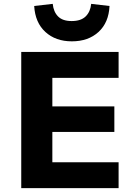

<svg xmlns="http://www.w3.org/2000/svg" viewBox="-20 -974 708 994"><path d="M90 0V-705H594V-571H251V-423H572V-291H251V-134H594V0ZM352 -760Q268 -760 215 -808.5Q162 -857 157 -943L253 -954Q257 -913 280.5 -889Q304 -865 351 -865Q399 -865 423.5 -889Q448 -913 452 -954L547 -943Q543 -857 490 -808.5Q437 -760 352 -760Z"/></svg>

Font: Nunito Sans 7pt ExtraBold
Style: Regular
Weight: 800
Designer: Vernon Adams
Foundry: Vernon Adams
Version: Version 3.101;gftools[0.9.27]